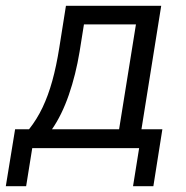

<svg xmlns="http://www.w3.org/2000/svg" viewBox="-47 -510 642 661"><path d="M-27 131 5 -65H53Q80 -99 99.5 -140Q119 -181 133 -231.5Q147 -282 157 -345L180 -490H508L440 -65H512L481 131H411L432 0H64L43 131ZM132 -65H363L421 -426H242L227 -332Q214 -253 190 -183.5Q166 -114 132 -65Z"/></svg>

Font: Nunito Sans 10pt SemiCondensed
Style: Italic
Weight: 400
Width: 4
Italic angle: -9°
Designer: Vernon Adams
Foundry: Vernon Adams
Version: Version 3.101;gftools[0.9.27]